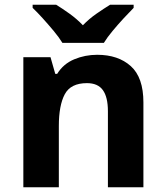

<svg xmlns="http://www.w3.org/2000/svg" viewBox="-20 -786 697 806"><path d="M388 -556Q476 -556 529 -508.5Q582 -461 582 -356V0H433V-319Q433 -378 412 -407.5Q391 -437 345 -437Q277 -437 252 -390.5Q227 -344 227 -257V0H78V-546H192L212 -476H220Q246 -518 291.5 -537Q337 -556 388 -556ZM242 -606Q228 -629 205.5 -656Q183 -683 159.5 -709Q136 -735 117 -753V-766H216Q242 -750 272 -728.5Q302 -707 328 -680Q354 -707 385 -728.5Q416 -750 442 -766H541V-753Q523 -735 499 -709Q475 -683 452.5 -656Q430 -629 416 -606Z"/></svg>

Font: Noto Sans Gurmukhi
Style: Bold
Weight: 700
Designer: Jelle Bosma - Monotype Design Team
Foundry: Monotype Imaging Inc.
Version: Version 2.004; ttfautohint (v1.8.4.7-5d5b)